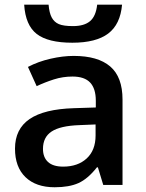

<svg xmlns="http://www.w3.org/2000/svg" viewBox="-20 -788 620 818"><path d="M419.9 0 397 -75.2H393.1Q354 -25.9 314.5 -8.1Q274.9 9.8 212.9 9.8Q133.3 9.8 88.6 -33.2Q43.9 -76.2 43.9 -154.8Q43.9 -238.3 106 -280.8Q168 -323.2 294.9 -327.1L388.2 -330.1V-358.9Q388.2 -410.6 364 -436.3Q339.8 -461.9 289.1 -461.9Q247.6 -461.9 209.5 -449.7Q171.4 -437.5 136.2 -420.9L99.1 -502.9Q143.1 -525.9 195.3 -537.8Q247.6 -549.8 293.9 -549.8Q397 -549.8 449.5 -504.9Q502 -460 502 -363.8V0ZM249 -78.1Q311.5 -78.1 349.4 -113Q387.2 -147.9 387.2 -210.9V-257.8L317.9 -254.9Q236.8 -252 200 -227.8Q163.1 -203.6 163.1 -153.8Q163.1 -117.7 184.6 -97.9Q206.1 -78.1 249 -78.1ZM288.1 -606Q184.6 -606 136.5 -643.3Q88.4 -680.7 83 -768.1H187Q189.9 -732.9 200.4 -713.4Q210.9 -693.8 230.7 -685.3Q250.5 -676.8 291 -676.8Q338.9 -676.8 363.8 -698Q388.7 -719.2 394 -768.1H500Q492.7 -684.1 440.9 -645Q389.2 -606 288.1 -606Z"/></svg>

Font: JBL Sans
Style: Semibold
Weight: 600
Version: Version 1.10